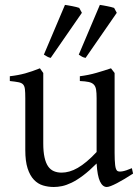

<svg xmlns="http://www.w3.org/2000/svg" viewBox="-20 -747 570 782"><path d="M522 -40Q503.9 -28.3 487.3 -18.3Q470.7 -8.3 456.5 -1Q442.4 6.3 431.6 10.5Q420.9 14.6 415 14.6Q397.9 14.6 387.2 -8.1Q376.5 -30.8 373.5 -81.1Q343.3 -50.8 318.1 -32Q293 -13.2 271.7 -2.9Q250.5 7.3 232.7 11Q214.8 14.6 199.2 14.6Q176.3 14.6 155.3 8.3Q134.3 2 118.2 -14.9Q102.1 -31.7 92.5 -61Q83 -90.3 83 -136.2V-347.2Q83 -370.6 81.5 -383.5Q80.1 -396.5 74 -403.1Q67.9 -409.7 55.2 -412.1Q42.5 -414.6 20 -417V-436.5Q37.6 -438.5 53 -441.4Q68.4 -444.3 82.8 -448.2Q97.2 -452.1 111.8 -457.3Q126.5 -462.4 142.6 -468.8L156.2 -449.7V-163.1Q156.2 -128.9 161.4 -106Q166.5 -83 176 -69.3Q185.5 -55.7 199.5 -49.8Q213.4 -43.9 231 -43.9Q246.6 -43.9 262.9 -48.6Q279.3 -53.2 296.6 -63.2Q314 -73.2 333 -89.1Q352.1 -105 373.5 -127.9V-347.2Q373.5 -369.1 371.3 -382.3Q369.1 -395.5 361.8 -402.8Q354.5 -410.2 341.1 -413.1Q327.6 -416 305.2 -417V-436.5Q340.3 -440.9 372.6 -450.2Q404.8 -459.5 432.1 -468.8L446.8 -449.7V-124Q446.8 -93.8 449 -74.7Q451.2 -55.7 458 -50.8Q463.9 -46.9 478 -49.1Q492.2 -51.3 517.1 -62ZM186.5 -511.2Q178.2 -513.2 173.3 -515.9Q168.5 -518.6 158.7 -524.4L244.6 -727.1Q250.5 -726.1 258.5 -724.9Q266.6 -723.6 274.7 -721.9Q282.7 -720.2 290.3 -718.5Q297.9 -716.8 302.7 -714.8L313.5 -694.8ZM328.6 -511.2Q319.3 -513.2 314.5 -515.9Q309.6 -518.6 300.8 -524.4L386.7 -727.1Q392.6 -726.1 400.4 -724.9Q408.2 -723.6 416.3 -721.9Q424.3 -720.2 431.9 -718.5Q439.5 -716.8 444.8 -714.8L455.6 -694.8Z"/></svg>

Font: Gentium Plus Phon
Style: Regular
Weight: 400
Designer: J. Victor Gaultney, Annie Olsen, Iska Routamaa, Becca Hirsbrunner
Foundry: SIL International
Version: Version 5.000